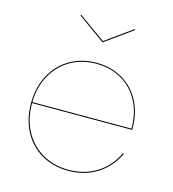

<svg xmlns="http://www.w3.org/2000/svg" viewBox="-110 -828 836 928"><g transform="rotate(15 307.5 -364.5)"><path d="M564 -270V-263H63V-261Q63 -184 95 -124Q127 -64 184.5 -30.5Q242 3 316 3Q396 3 457 -35.5Q518 -74 550 -143L555 -141Q522 -71 460 -31.5Q398 8 316 8Q240 8 181.5 -26Q123 -60 90.5 -121.5Q58 -183 58 -261Q58 -340 90.5 -401.5Q123 -463 181.5 -497.5Q240 -532 315 -532Q388 -532 445 -498.5Q502 -465 533 -405.5Q564 -346 564 -270ZM559 -268V-270Q559 -345 528.5 -403.5Q498 -462 442.5 -494.5Q387 -527 315 -527Q242 -527 185.5 -494Q129 -461 96.5 -402Q64 -343 63 -268ZM314 -636 179 -733 182 -737 316 -641 450 -737 453 -733 318 -636Z"/></g></svg>

Font: Hepta Slab Hairline
Style: Regular
Weight: 400
Designer: Michael LaGattuta
Foundry: Michael LaGattuta
Version: Version 1.100; ttfautohint (v1.8) -l 8 -r 50 -G 200 -x 14 -D